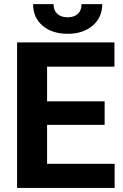

<svg xmlns="http://www.w3.org/2000/svg" viewBox="-20 -918 602 938"><path d="M491.2 -308.1H210V-117.7H540V0H63.5V-710.9H539.1V-592.3H210V-422.9H491.2ZM479.5 -897.9Q479.5 -833 432.9 -793Q386.2 -752.9 310.5 -752.9Q234.9 -752.9 188.2 -792.5Q141.6 -832 141.6 -897.9H241.7Q241.7 -867.2 260 -850.3Q278.3 -833.5 310.5 -833.5Q342.3 -833.5 360.4 -850.3Q378.4 -867.2 378.4 -897.9Z"/></svg>

Font: Robotiche
Style: Bold
Weight: 700
Designer: Google
Version: Version 2.001150; 2014